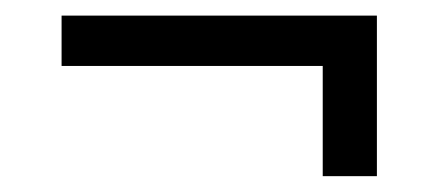

<svg xmlns="http://www.w3.org/2000/svg" viewBox="-20 -266 562 246"><path d="M393.5 -181.5H58.9V-246H462.9V-40.3H393.5Z"/></svg>

Font: Playfair Micro SmCond SmLight
Style: Regular
Weight: 360
Width: 4
Designer: Claus Eggers Sørensen
Foundry: Claus Eggers Sørensen
Version: Version 2.100;Glyphs 3.2 (3219)